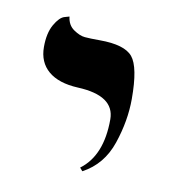

<svg xmlns="http://www.w3.org/2000/svg" viewBox="-49 -603 367 404"><g transform="rotate(10 135.0 -401.0)"><path d="M151.9 -243.2 146 -250Q190.9 -283.2 190.9 -360.8Q190.9 -411.6 111.8 -415Q70.8 -417 48.8 -435.5Q26.9 -454.1 26.9 -486.8Q26.9 -516.6 37.4 -534.9Q47.9 -553.2 58.6 -556.2L68.8 -559.1Q70.8 -541 84 -532Q97.2 -522.9 108.2 -522Q119.1 -521 140.1 -521Q193.4 -521 210.7 -500Q228 -479 228 -411.1Q228 -364.3 211.4 -315.2Q194.8 -266.1 151.9 -243.2Z"/></g></svg>

Font: Linux Biolinum
Style: Bold
Weight: 700
Designer: Philipp H. Poll
Foundry: Philipp H. Poll
Version: Version 1.3.2 ; ttfautohint (v0.9)